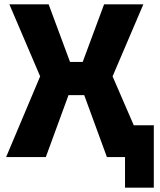

<svg xmlns="http://www.w3.org/2000/svg" viewBox="-20 -720 735 880"><path d="M8 0 164 -370 23 -700H203L301 -436H359L457 -700H637L496 -370L593 -146H685V140H553V0H470L366 -284H294L190 0Z"/></svg>

Font: Tektur
Style: Bold
Weight: 700
Designer: Adam Jagosz
Foundry: Adam Jagosz
Version: Version 1.005;gftools[0.9.30]